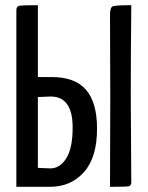

<svg xmlns="http://www.w3.org/2000/svg" viewBox="-20 -720 569 740"><path d="M43 -680Q43 -695 53.5 -697.5Q64 -700 126 -700V-423H180Q269 -423 311.5 -374Q354 -325 354 -224Q354 -113 303.5 -56.5Q253 0 173 0H43ZM404 0Q405 -172 405 -350L404 -663Q404 -691 414.5 -695.5Q425 -700 486 -700Q484 -502 484 -350L486 -17Q486 -4 475.5 -2Q465 0 404 0ZM126 -73Q163 -71 174 -71Q211 -71 235.5 -110Q260 -149 260 -229Q260 -348 175 -348L126 -346Z"/></svg>

Font: Yanone Kaffeesatz
Style: Regular
Weight: 400
Designer: Yanone (Cyrillic: Daniel Pouzeot)
Foundry: Yanone
Version: Version 1.003;PS 001.003;hotconv 1.0.88;makeotf.lib2.5.64775